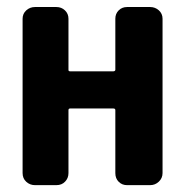

<svg xmlns="http://www.w3.org/2000/svg" viewBox="-20 -540 540 560"><path d="M418 -519.5Q432.6 -519.5 443.4 -509.8Q454.1 -500 454.1 -485.4V-35.2Q454.1 -20.5 443.4 -10.3Q432.6 0 418 0H350.6Q335.9 0 326.2 -9.8Q316.4 -19.5 316.4 -35.2V-218.8Q316.4 -223.6 310.5 -223.6H184.6Q179.7 -223.6 179.7 -218.8V-35.2Q179.7 -20.5 169.9 -10.3Q160.2 0 144.5 0H82Q67.4 0 56.6 -9.8Q45.9 -19.5 45.9 -35.2V-485.4Q45.9 -500 56.6 -509.8Q67.4 -519.5 82 -519.5H144.5Q159.2 -519.5 169.4 -509.8Q179.7 -500 179.7 -485.4V-335.9Q179.7 -332 184.6 -332H310.5Q315.4 -332 316.4 -335.9V-485.4Q316.4 -500 326.2 -509.8Q335.9 -519.5 350.6 -519.5Z"/></svg>

Font: Rounded-L Mgen+ 1m bold
Style: Bold
Weight: 700
Designer: [Source Han Sans]
Ryoko NISHIZUKA  (kana & ideographs); Paul D. Hunt (Latin, Greek & Cyrillic); Wenlong ZHANG  (bopomofo
Version: Version 1.059.20150602